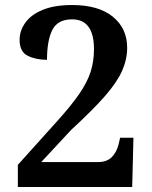

<svg xmlns="http://www.w3.org/2000/svg" viewBox="-20 -744 603 764"><path d="M51 0V-88L204 -258Q262 -322 294.5 -369Q327 -416 340.5 -458Q354 -500 354 -548Q354 -667 267 -667Q209 -667 188 -624.5Q167 -582 167 -506Q123 -506 90.5 -522Q58 -538 58 -585Q58 -622 81 -654Q104 -686 150.5 -705Q197 -724 267 -724Q372 -724 429 -677.5Q486 -631 486 -554Q486 -508 466 -462.5Q446 -417 397.5 -361.5Q349 -306 264 -228L144 -99H369Q405 -99 424.5 -118.5Q444 -138 452 -170L458 -196H511L506 0Z"/></svg>

Font: Noto Serif Myanmar SemiBold
Style: Regular
Weight: 600
Designer: Ben Mitchell and the Monotype Design Team
Foundry: Monotype Imaging Inc.
Version: Version 2.106; ttfautohint (v1.8.4.7-5d5b)